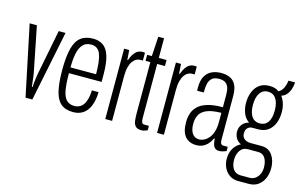

<svg xmlns="http://www.w3.org/2000/svg" viewBox="-102 -938 2172 1386"><g transform="rotate(15 984.0 -244.5)"><path d="M116 0 6 -526H60L127 -189Q129 -181 131 -163.5Q133 -146 135.5 -125.5Q138 -105 140 -87H145Q146 -100 147.5 -119Q149 -138 152 -157Q155 -176 157 -189L223 -526H274L167 0Z M473 12Q416 12 382.5 -16Q349 -44 334.5 -105Q320 -166 320 -263Q320 -364 336 -424Q352 -484 387 -511Q422 -538 479 -538Q523 -538 554 -516.5Q585 -495 601 -443.5Q617 -392 617 -302V-252H373Q373 -178 381 -129Q389 -80 411 -56.5Q433 -33 472 -33Q491 -33 507.5 -41Q524 -49 536.5 -65.5Q549 -82 556.5 -109.5Q564 -137 565 -175H615Q614 -130 604 -95Q594 -60 576 -36Q558 -12 532 0Q506 12 473 12ZM373 -295H564Q564 -346 559.5 -383Q555 -420 545.5 -444.5Q536 -469 518.5 -481Q501 -493 476 -493Q435 -493 412.5 -467Q390 -441 381.5 -396.5Q373 -352 373 -295Z M712 0V-526H750L755 -454H760Q771 -485 784.5 -503.5Q798 -522 813.5 -530Q829 -538 846 -538Q852 -538 856 -538Q860 -538 865 -536V-478H844Q831 -478 816.5 -470.5Q802 -463 790 -446.5Q778 -430 770.5 -402.5Q763 -375 763 -334V0Z M984 11Q954 11 940 -3.5Q926 -18 923 -44Q920 -70 920 -103V-481H884V-526H919L928 -673H971V-526H1029V-481H971V-80Q971 -55 976 -44.5Q981 -34 995 -34H1029V-1Q1023 2 1014.5 5Q1006 8 998.5 9.5Q991 11 984 11Z M1099 0V-526H1137L1142 -454H1147Q1158 -485 1171.5 -503.5Q1185 -522 1200.5 -530Q1216 -538 1233 -538Q1239 -538 1243 -538Q1247 -538 1252 -536V-478H1231Q1218 -478 1203.5 -470.5Q1189 -463 1177 -446.5Q1165 -430 1157.5 -402.5Q1150 -375 1150 -334V0Z M1394 12Q1367 12 1346 3Q1325 -6 1310.5 -23Q1296 -40 1288.5 -66.5Q1281 -93 1281 -128Q1281 -163 1290.5 -194Q1300 -225 1325 -249.5Q1350 -274 1395 -288Q1440 -302 1510 -302V-395Q1510 -428 1502.5 -449.5Q1495 -471 1478 -482Q1461 -493 1432 -493Q1396 -493 1378 -476.5Q1360 -460 1354.5 -434Q1349 -408 1349 -376V-369H1300Q1299 -374 1299 -379Q1299 -384 1299 -391Q1299 -449 1318.5 -480.5Q1338 -512 1369 -525Q1400 -538 1436 -538Q1473 -538 1501 -525.5Q1529 -513 1545 -482.5Q1561 -452 1561 -399V-71Q1561 -52 1567.5 -43.5Q1574 -35 1584 -35H1618V-3Q1607 1 1593 5.5Q1579 10 1565 10Q1544 10 1533 -0.5Q1522 -11 1517.5 -29Q1513 -47 1512 -67H1506Q1496 -44 1480.5 -26.5Q1465 -9 1444 1.5Q1423 12 1394 12ZM1406 -33Q1421 -33 1439.5 -42Q1458 -51 1474 -69Q1490 -87 1500 -117Q1510 -147 1510 -188V-260Q1438 -259 1400 -242Q1362 -225 1348 -196.5Q1334 -168 1334 -132Q1334 -100 1342.5 -78Q1351 -56 1366.5 -44.5Q1382 -33 1406 -33Z M1753 184Q1718 184 1691 166.5Q1664 149 1648.5 118Q1633 87 1633 49Q1633 5 1652.5 -28Q1672 -61 1705 -77Q1680 -88 1667 -111Q1654 -134 1654 -159Q1654 -191 1672 -213Q1690 -235 1721 -244Q1690 -265 1676.5 -301Q1663 -337 1663 -376Q1663 -419 1677 -456Q1691 -493 1720.5 -515.5Q1750 -538 1796 -538Q1818 -538 1836 -533Q1854 -528 1867 -517Q1887 -526 1900 -550Q1913 -574 1918 -610H1967Q1966 -583 1957 -557.5Q1948 -532 1932.5 -514.5Q1917 -497 1895 -492Q1913 -468 1921.5 -438.5Q1930 -409 1930 -376Q1930 -332 1915.5 -295Q1901 -258 1871.5 -236Q1842 -214 1797 -214H1755Q1733 -214 1719 -200Q1705 -186 1705 -159Q1705 -132 1724 -118Q1743 -104 1770 -104H1851Q1905 -104 1933 -64Q1961 -24 1961 34Q1961 76 1946 110Q1931 144 1902.5 164Q1874 184 1833 184ZM1762 140H1827Q1852 140 1870.5 126.5Q1889 113 1899 91Q1909 69 1909 42Q1909 -2 1891.5 -29Q1874 -56 1840 -56H1762Q1726 -56 1706 -27Q1686 2 1686 42Q1686 86 1705 113Q1724 140 1762 140ZM1796 -258Q1836 -258 1857 -288Q1878 -318 1878 -375Q1878 -432 1857 -463.5Q1836 -495 1796 -495Q1758 -495 1736.5 -463.5Q1715 -432 1715 -375Q1715 -338 1724.5 -311.5Q1734 -285 1752 -271.5Q1770 -258 1796 -258Z"/></g></svg>

Font: Archivo ExtraCondensed ExtraLight
Style: Regular
Weight: 250
Width: 2
Designer: Hector Gatti
Foundry: Omnibus-Type
Version: Version 2.001